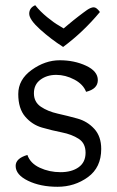

<svg xmlns="http://www.w3.org/2000/svg" viewBox="-20 -706 449 736"><path d="M222 -526Q175 -556 133.5 -593.5Q92 -631 92 -653.5Q92 -676 115 -686Q134 -662 161 -640Q188 -618 206 -608L224 -597Q230 -602 242.5 -612.5Q255 -623 262.5 -629Q270 -635 281 -643.5Q292 -652 299.5 -657.5Q307 -663 314 -668Q329 -678 339.5 -678Q350 -678 363 -660Q299 -583 222 -526ZM310 -354Q299 -383 265 -401Q231 -419 195.5 -419Q160 -419 135 -400.5Q110 -382 110 -348.5Q110 -315 136.5 -297Q163 -279 201 -270.5Q239 -262 277 -251.5Q315 -241 341.5 -212Q368 -183 368 -135Q368 -64 317 -27Q266 10 200.5 10Q135 10 87.5 -13Q40 -36 40 -70Q40 -99 85 -112Q96 -80 132.5 -63Q169 -46 212 -46Q255 -46 281.5 -65Q308 -84 308 -120.5Q308 -157 281.5 -174Q255 -191 217 -198.5Q179 -206 141 -217Q103 -228 76.5 -259Q50 -290 50 -345.5Q50 -401 101.5 -438Q153 -475 209 -475Q265 -475 310 -454Q355 -433 355 -399Q355 -365 310 -354Z"/></svg>

Font: Overlock
Style: Regular
Weight: 400
Designer: Dario Muhafara
Foundry: Dario Manuel Muhafara
Version: Version 1.002